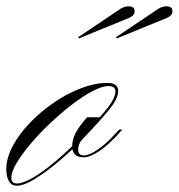

<svg xmlns="http://www.w3.org/2000/svg" viewBox="-76 -580 567 609"><path d="M-23 9Q-39 9 -47.5 -5Q-56 -19 -56 -44Q-56 -78 -36 -116Q-16 -154 18 -189.5Q52 -225 94 -254Q136 -283 180.5 -300Q225 -317 265 -317Q299 -317 299 -291Q299 -267 268 -229.5Q237 -192 190 -143Q153 -104 112 -69.5Q71 -35 35.5 -13Q0 9 -23 9ZM-22 2Q-3 2 29.5 -17Q62 -36 102 -70Q142 -104 185 -148Q232 -197 261 -232.5Q290 -268 290 -290Q290 -307 268 -307Q248 -307 217.5 -291Q187 -275 152.5 -248.5Q118 -222 84 -190Q50 -158 22 -125Q-6 -92 -23 -63.5Q-40 -35 -40 -16Q-40 2 -22 2ZM303 -159Q270 -122 240 -101.5Q210 -81 189 -81Q153 -81 153 -116Q153 -137 163.5 -157.5Q174 -178 200 -208H248L187 -140Q172 -125 172 -105Q172 -87 190 -87Q207 -87 234 -105.5Q261 -124 290 -156L302 -169H312ZM174 -458 172 -462 306 -552Q319 -560 332 -560Q351 -560 351 -544Q351 -531 333 -523ZM294 -458 292 -462 426 -552Q439 -560 452 -560Q471 -560 471 -544Q471 -531 453 -523Z"/></svg>

Font: Ballet
Style: Regular
Weight: 400
Designer: Maximiliano R. Sproviero
Foundry: Omnibus-Type
Version: Version 1.100